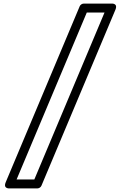

<svg xmlns="http://www.w3.org/2000/svg" viewBox="-20 -905 677 1070"><path d="M562.4 -835 171.4 95H72.6L463.6 -835ZM623 -850.3C639.5 -889.4 600 -885 600 -885H447C438 -885 427.9 -879.2 424 -869.7L12 110.3C-4.5 149.4 35 145 35 145H188C197 145 207.1 139.2 211 129.7Z"/></svg>

Font: Hussar Ekologiczny
Style: Regular
Weight: 400
Foundry: Cannot Into Space Fonts
Version: Version 0.97